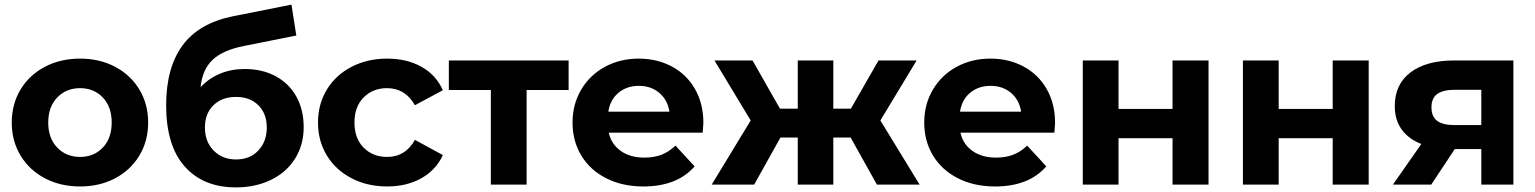

<svg xmlns="http://www.w3.org/2000/svg" viewBox="-20 -800 6653 832"><path d="M31 -269Q31 -349 69 -412Q107 -475 174.5 -510.5Q242 -546 327 -546Q412 -546 479 -510.5Q546 -475 584 -412Q622 -349 622 -269Q622 -189 584 -126Q546 -63 479 -27.5Q412 8 327 8Q242 8 174.5 -27.5Q107 -63 69 -126Q31 -189 31 -269ZM464 -269Q464 -337 425.5 -377.5Q387 -418 327 -418Q267 -418 228 -377.5Q189 -337 189 -269Q189 -201 228 -160.5Q267 -120 327 -120Q387 -120 425.5 -160.5Q464 -201 464 -269Z M1296 -249Q1296 -172 1258.5 -112.5Q1221 -53 1154 -20.5Q1087 12 1002 12Q861 12 780.5 -78.5Q700 -169 700 -344Q700 -506 770.5 -602.5Q841 -699 987 -729L1243 -780L1264 -646L1038 -601Q946 -583 901.5 -541Q857 -499 849 -422Q884 -460 933 -480.5Q982 -501 1040 -501Q1117 -501 1175 -469.5Q1233 -438 1264.5 -381Q1296 -324 1296 -249ZM1136 -247Q1136 -308 1099.5 -344Q1063 -380 1003 -380Q942 -380 905 -344Q868 -308 868 -247Q868 -186 906 -147.5Q944 -109 1003 -109Q1063 -109 1099.5 -148Q1136 -187 1136 -247Z M1358 -269Q1358 -349 1396.5 -412Q1435 -475 1503.5 -510.5Q1572 -546 1658 -546Q1743 -546 1806.5 -510.5Q1870 -475 1899 -409L1778 -344Q1736 -418 1657 -418Q1596 -418 1556 -378Q1516 -338 1516 -269Q1516 -200 1556 -160Q1596 -120 1657 -120Q1737 -120 1778 -194L1899 -128Q1870 -64 1806.5 -28Q1743 8 1658 8Q1572 8 1503.5 -27.5Q1435 -63 1396.5 -126Q1358 -189 1358 -269Z M2444 -410H2262V0H2107V-410H1925V-538H2444Z M3025 -225H2618Q2629 -175 2670 -146Q2711 -117 2772 -117Q2814 -117 2846.5 -129.5Q2879 -142 2907 -169L2990 -79Q2914 8 2768 8Q2677 8 2607 -27.5Q2537 -63 2499 -126Q2461 -189 2461 -269Q2461 -348 2498.5 -411.5Q2536 -475 2601.5 -510.5Q2667 -546 2748 -546Q2827 -546 2891 -512Q2955 -478 2991.5 -414.5Q3028 -351 3028 -267Q3028 -264 3025 -225ZM2616 -316H2881Q2873 -367 2837 -397.5Q2801 -428 2749 -428Q2696 -428 2660 -398Q2624 -368 2616 -316Z M3666 -204H3591V0H3437V-204H3362L3248 0H3064L3233 -278L3076 -538H3241L3360 -329H3437V-538H3591V-329H3667L3787 -538H3952L3795 -278L3965 0H3780Z M4549 -225H4142Q4153 -175 4194 -146Q4235 -117 4296 -117Q4338 -117 4370.5 -129.5Q4403 -142 4431 -169L4514 -79Q4438 8 4292 8Q4201 8 4131 -27.5Q4061 -63 4023 -126Q3985 -189 3985 -269Q3985 -348 4022.5 -411.5Q4060 -475 4125.5 -510.5Q4191 -546 4272 -546Q4351 -546 4415 -512Q4479 -478 4515.5 -414.5Q4552 -351 4552 -267Q4552 -264 4549 -225ZM4140 -316H4405Q4397 -367 4361 -397.5Q4325 -428 4273 -428Q4220 -428 4184 -398Q4148 -368 4140 -316Z M4672 -538H4827V-328H5061V-538H5217V0H5061V-201H4827V0H4672Z M5366 -538H5521V-328H5755V-538H5911V0H5755V-201H5521V0H5366Z M6538 -538V0H6399V-154H6284L6182 0H6016L6139 -176Q6083 -198 6053.5 -239.5Q6024 -281 6024 -340Q6024 -435 6092.5 -486.5Q6161 -538 6281 -538ZM6183 -335Q6183 -295 6207.5 -276.5Q6232 -258 6282 -258H6399V-411H6284Q6234 -411 6208.5 -393Q6183 -375 6183 -335Z"/></svg>

Font: APTA Sans Regular
Style: Bold Italic
Weight: 700
Version: Version 7.200